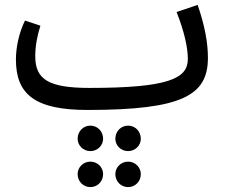

<svg xmlns="http://www.w3.org/2000/svg" viewBox="-20 -435 924 784"><path d="M45 -192C45 -51 121 14 337 14C728 14 829 -47 829 -199C829 -261 816 -331 787 -415L701 -386C733 -305 747 -240 747 -194C747 -115 670 -76 345 -76C178 -76 124 -111 124 -205C124 -245 131 -286 145 -330L82 -351C57 -300 45 -241 45 -192ZM503 329C532 329 555 306 555 276C555 248 532 225 503 225C474 225 451 248 451 276C451 306 474 329 503 329ZM503 182C532 182 555 159 555 132C555 101 532 78 503 78C474 78 451 101 451 132C451 159 474 182 503 182ZM349 182C378 182 401 159 401 132C401 101 378 78 349 78C320 78 297 101 297 132C297 159 320 182 349 182ZM297 276C297 306 320 329 349 329C378 329 401 306 401 276C401 248 378 225 349 225C320 225 297 248 297 276Z"/></svg>

Font: FiraGO Unicode
Style: Regular
Weight: 400
Designer: bBox Type
Foundry: bBox Type GmbH
Version: Version 1.001;PS 001.001;hotconv 1.0.88;makeotf.lib2.5.64775